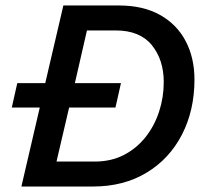

<svg xmlns="http://www.w3.org/2000/svg" viewBox="-20 -680 767 700"><path d="M58 0 125 -288H23L43 -377H145L211 -660H414Q502 -660 563.5 -625.5Q625 -591 657 -530Q689 -469 689 -390Q689 -278 643.5 -189.5Q598 -101 514.5 -50.5Q431 0 319 0ZM186 -91H326Q385 -91 431.5 -115Q478 -139 510.5 -180Q543 -221 560 -273Q577 -325 577 -381Q577 -462 533.5 -515.5Q490 -569 402 -569H297L253 -377H421L401 -288H232Z"/></svg>

Font: Work Sans Medium
Style: Italic
Weight: 500
Italic angle: -13°
Designer: Wei Huang
Foundry: Wei Huang
Version: Version 2.012; ttfautohint (v1.8.3)